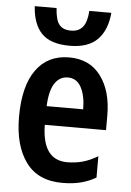

<svg xmlns="http://www.w3.org/2000/svg" viewBox="-55 -808 585 859"><g transform="rotate(5 238.0 -378.5)"><path d="M240 -552Q332 -552 382 -485Q432 -418 432 -308V-242H157Q159 -84 271 -84Q308 -84 340.5 -93Q373 -102 408 -123V-27Q375 -8 339 1Q303 10 257 10Q148 10 93.5 -64.5Q39 -139 39 -268Q39 -406 91.5 -479Q144 -552 240 -552ZM242 -462Q205 -462 183 -429Q161 -396 158 -326H322Q322 -386 302 -424Q282 -462 242 -462ZM410 -767Q403 -688 361 -646Q319 -604 237 -604Q151 -604 111 -645Q71 -686 66 -767H164Q167 -715 183.5 -693.5Q200 -672 237 -672Q271 -672 289.5 -694.5Q308 -717 311 -767Z"/></g></svg>

Font: Noto Sans Disp Cond SemBd
Style: Regular
Weight: 600
Width: 3
Designer: Monotype Design Team
Foundry: Monotype Imaging Inc.
Version: Version 2.000;GOOG;noto-source:20170915:90ef993387c0; ttfaut